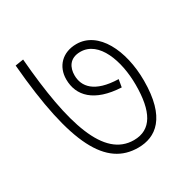

<svg xmlns="http://www.w3.org/2000/svg" viewBox="-128 -704 757 771"><g transform="rotate(-30 250.0 -319.0)"><path d="M454 -272C454 -414 393 -535 292 -535C227 -535 186 -492 186 -432C186 -356 239 -299 363 -293L369 -328C259 -331 223 -377 223 -430C223 -464 239 -500 290 -500C376 -500 417 -386 417 -274C417 -152 382 -85 300 -85C162 -85 102 -272 76 -588L38 -582C71 -196 153 -50 300 -50C382 -50 454 -101 454 -272Z"/></g></svg>

Font: Noto Sans SemiCondensed ExtraLight
Style: Italic
Weight: 200
Width: 4
Italic angle: -12°
Designer: Monotype Design Team
Foundry: Monotype Imaging Inc.
Version: Version 2.013